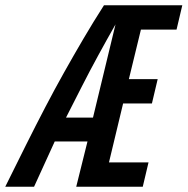

<svg xmlns="http://www.w3.org/2000/svg" viewBox="-63 -713 716 733"><path d="M-43 0Q-1 -85 36.5 -160Q74 -235 110 -304Q146 -373 182.5 -438Q219 -503 256 -566Q293 -629 334 -693H633L611 -600H475L429 -411H539L517 -318H407L353 -93H504L482 0H228L271 -173H146L67 0ZM189 -264H292L378 -620Q345 -562 312 -501.5Q279 -441 248.5 -381Q218 -321 189 -264Z"/></svg>

Font: Ubuntu Sans Mono Medium
Style: Italic
Weight: 500
Italic angle: -13.5°
Monospace: yes
Designer: Dalton Maag Ltd
Foundry: Dalton Maag Ltd
Version: Version 1.006